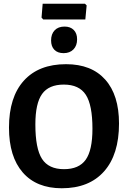

<svg xmlns="http://www.w3.org/2000/svg" viewBox="-20 -996 683 1026"><path d="M434 -976 443 -967 436 -892H211L202 -902L208 -976ZM325 -854Q356 -854 374 -836Q392 -818 392 -786Q392 -752 372.5 -732Q353 -712 320 -712Q288 -712 270.5 -730Q253 -748 253 -780Q253 -814 272 -834Q291 -854 325 -854ZM333 -653Q469 -653 542.5 -570.5Q616 -488 616 -336Q616 -170 536 -80Q456 10 310 10Q175 10 101.5 -74.5Q28 -159 28 -314Q28 -477 107.5 -565Q187 -653 333 -653ZM321 -544Q241 -544 205 -494Q169 -444 169 -331Q169 -202 204.5 -147Q240 -92 322 -92Q402 -92 438 -142.5Q474 -193 474 -308Q474 -435 438.5 -489.5Q403 -544 321 -544Z"/></svg>

Font: Alegreya Sans SC
Style: Bold
Weight: 700
Designer: Juan Pablo del Peral
Foundry: Huerta Tipografica
Version: Version 2.007